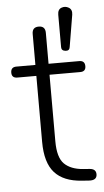

<svg xmlns="http://www.w3.org/2000/svg" viewBox="-52 -745 427 785"><g transform="rotate(-5 161.0 -353.0)"><path d="M279 5 252 3Q177 -2 140.5 -43Q104 -84 104 -169V-612Q104 -640 131 -640Q158 -640 158 -612V-167Q158 -100 184.5 -74Q211 -48 261 -44L288 -42Q314 -40 314 -18Q314 8 279 5ZM26 -440Q3 -440 3 -462Q3 -485 26 -485H284Q307 -485 307 -462Q307 -440 284 -440ZM250 -545.3Q248 -530 231.5 -531.8Q215 -533.6 215 -548V-681.2Q215 -702.8 230.5 -708.7Q246 -714.5 260.5 -706Q275 -697.4 272 -676.7Z"/></g></svg>

Font: Nunito VF Beta Light
Style: Regular
Weight: 300
Designer: Vernon Adams
Foundry: newtypography
Version: Version 3.001